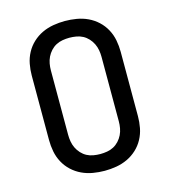

<svg xmlns="http://www.w3.org/2000/svg" viewBox="-111 -832 823 930"><g transform="rotate(-15 300.0 -367.5)"><path d="M300 8Q271 8 241.5 3Q212 -2 185.5 -14.5Q159 -27 137.5 -47Q116 -67 102 -93Q88 -119 82.5 -148Q77 -177 77 -206V-529Q77 -558 82.5 -587Q88 -616 102 -642Q116 -668 137.5 -688Q159 -708 185.5 -720.5Q212 -733 241.5 -738Q271 -743 300 -743Q329 -743 358.5 -738Q388 -733 414.5 -720.5Q441 -708 462.5 -688Q484 -668 498 -642Q512 -616 517.5 -587Q523 -558 523 -529V-206Q523 -177 517.5 -148Q512 -119 498 -93Q484 -67 462.5 -47Q441 -27 414.5 -14.5Q388 -2 358.5 3Q329 8 300 8ZM300 -76Q317 -76 334.5 -79Q352 -82 367 -90Q382 -98 394 -111Q406 -124 413.5 -139.5Q421 -155 424 -172Q427 -189 427 -206V-529Q427 -546 424 -563Q421 -580 413.5 -595.5Q406 -611 394 -624Q382 -637 367 -645Q352 -653 334.5 -656Q317 -659 300 -659Q283 -659 265.5 -656Q248 -653 233 -645Q218 -637 206 -624Q194 -611 186.5 -595.5Q179 -580 176 -563Q173 -546 173 -529V-206Q173 -189 176 -172Q179 -155 186.5 -139.5Q194 -124 206 -111Q218 -98 233 -90Q248 -82 265.5 -79Q283 -76 300 -76Z"/></g></svg>

Font: Iosevka SS04 Medium Extended
Style: Regular
Weight: 500
Width: 7
Monospace: yes
Designer: Belleve Invis
Foundry: Belleve Invis
Version: Version 19.0.0; ttfautohint (v1.8.4)